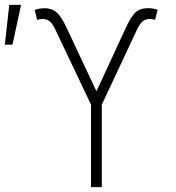

<svg xmlns="http://www.w3.org/2000/svg" viewBox="-41 -771 726 791"><path d="M334 0V-339.8L189.5 -644Q175.3 -674.3 163.6 -683.3Q151.9 -692.4 136.2 -692.9Q129.9 -692.4 123.3 -691.7Q116.7 -690.9 111.8 -689.5L102.1 -730Q112.8 -733.9 121.8 -735.4Q130.9 -736.8 141.1 -737.3Q170.9 -737.8 191.4 -720.5Q211.9 -703.1 232.9 -657.7L356.4 -395L478 -657.7Q497.1 -699.7 515.9 -718.5Q534.7 -737.3 567.9 -737.3Q579.1 -737.3 588.4 -735.8Q597.7 -734.4 608.4 -730.5L598.1 -689.5Q593.3 -690.9 587.2 -691.7Q581.1 -692.4 574.7 -692.9Q559.1 -692.4 547.1 -683.3Q535.2 -674.3 521 -644L378.4 -339.8V0ZM-21 -586.9 -2.9 -751H45.9L10.3 -586.9Z"/></svg>

Font: Inter Tight ExtraLight
Style: Regular
Weight: 250
Designer: Rasmus Andersson
Foundry: rsms
Version: Version 3.004